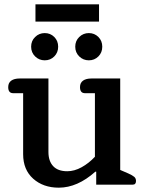

<svg xmlns="http://www.w3.org/2000/svg" viewBox="-20 -854 670 888"><path d="M438 -754H144V-834H438ZM124 -638Q124 -665 142.5 -683Q161 -701 187 -701Q213 -701 231 -683Q249 -665 249 -638Q249 -611 231 -593Q213 -575 187 -575Q161 -575 142.5 -593Q124 -611 124 -638ZM328 -638Q328 -665 346.5 -683Q365 -701 391 -701Q417 -701 435 -683Q453 -665 453 -638Q453 -611 435 -593Q417 -575 391 -575Q365 -575 346.5 -593Q328 -611 328 -638ZM87 -141V-423H41Q18 -423 18 -451Q18 -471 32 -481Q46 -491 71 -491H204V-151Q204 -109 226 -85.5Q248 -62 291 -62Q324 -62 357.5 -80.5Q391 -99 419 -129V-423H373Q350 -423 350 -451Q350 -471 364 -481Q378 -491 403 -491H536V-68L573 -52Q593 -43 601 -36Q609 -29 609 -17Q609 0 594 0H425V-60H421Q338 14 252 14Q180 14 133.5 -27.5Q87 -69 87 -141Z"/></svg>

Font: Maitree Semibold
Style: Regular
Weight: 600
Designer: CadsonDemak Team
Foundry: CadsonDemak
Version: Version 1.010